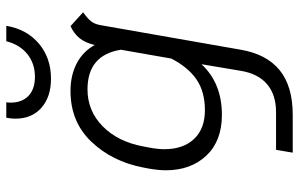

<svg xmlns="http://www.w3.org/2000/svg" viewBox="-190 -535 950 610"><g transform="rotate(-90 285.0 -230.0)"><path d="M551 -441Q530 -426 521.5 -414.5Q513 -403 510 -385L432 60Q418 142 367 183.5Q316 225 225 225H105L114 172H234Q289 172 322.5 143.5Q356 115 365 60L386 -65Q326 0 225 0Q142 0 95.5 -49.5Q49 -99 49 -178Q49 -200 54 -230L58 -251Q77 -349 140 -415Q203 -481 301 -481Q351 -481 389 -461Q427 -441 447 -404Q454 -434 468.5 -452Q483 -470 507 -481ZM404 -161 432 -321Q415 -427 306 -427Q238 -427 189 -379Q140 -331 125 -251L121 -230Q116 -203 116 -183Q116 -123 148.5 -88.5Q181 -54 240 -54Q299 -54 338 -81Q377 -108 404 -161ZM213 -656Q213 -670 216 -685H265Q264 -680 264 -671Q264 -635 285.5 -614.5Q307 -594 346 -594Q388 -594 418 -618Q448 -642 459 -685H508Q497 -620 451.5 -581.5Q406 -543 340 -543Q282 -543 247.5 -573.5Q213 -604 213 -656Z"/></g></svg>

Font: KoHo
Style: Italic
Weight: 400
Italic angle: -10°
Designer: Cadson Demak & Katatrad Team
Foundry: Cadson Demak Co.,Ltd.
Version: Version 1.000